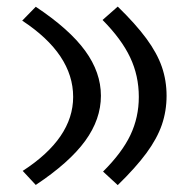

<svg xmlns="http://www.w3.org/2000/svg" viewBox="-20 -549 564 574"><path d="M332 -529.3Q385.7 -477.1 417.7 -433.6Q449.7 -390.1 463.9 -349.1Q478 -308.1 478 -262.7Q478 -217.3 463.9 -176Q449.7 -134.8 417.7 -91.3Q385.7 -47.9 332 4.4L288.1 -36.1Q344.7 -92.3 369.9 -145.3Q395 -198.2 395 -259.3Q395 -322.8 369.1 -377.4Q343.3 -432.1 286.6 -489.3ZM86.9 -528.8Q187.5 -461.9 234.6 -397.2Q281.7 -332.5 281.7 -262.7Q281.7 -192.4 234.6 -127.7Q187.5 -63 86.9 3.9L47.9 -38.1Q198.7 -135.7 198.7 -259.3Q198.7 -387.2 46.4 -487.3Z"/></svg>

Font: Pinar-DS1-FD Medium
Style: Regular
Weight: 500
Designer: Amin Abedi
Version: Version 3.000